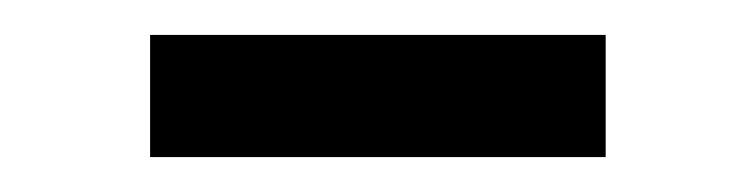

<svg xmlns="http://www.w3.org/2000/svg" viewBox="-20 -360 433 110"><path d="M66 -340H327V-270H66Z"/></svg>

Font: IBM Plex Serif
Style: Regular
Weight: 400
Designer: Mike Abbink, Paul van der Laan, Pieter van Rosmalen
Foundry: Bold Monday
Version: Version 2.6